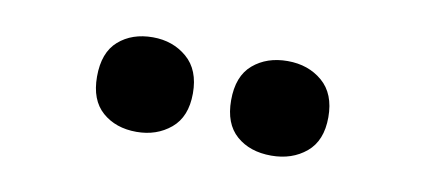

<svg xmlns="http://www.w3.org/2000/svg" viewBox="-31 -829 621 282"><g transform="rotate(10 279.5 -687.5)"><path d="M109 -687Q109 -723 129 -740.5Q149 -758 180 -758Q210 -758 231 -740Q252 -722 252 -687Q252 -652 231 -634.5Q210 -617 180 -617Q149 -617 129 -634.5Q109 -652 109 -687ZM309 -687Q309 -723 329.5 -740.5Q350 -758 381 -758Q412 -758 433 -740Q454 -722 454 -687Q454 -652 433 -634.5Q412 -617 381 -617Q349 -617 329 -634.5Q309 -652 309 -687Z"/></g></svg>

Font: Noto Sans Malayalam SemiCondensed ExtraBold
Style: Regular
Weight: 800
Width: 4
Designer: Jelle Bosma - Monotype Design Team
Foundry: Monotype Imaging Inc.
Version: Version 2.104; ttfautohint (v1.8.4.7-5d5b)